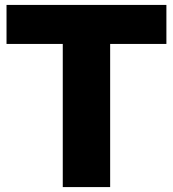

<svg xmlns="http://www.w3.org/2000/svg" viewBox="-20 -760 702 780"><path d="M235 0V-581.5H6.5V-740H656V-581.5H427.5V0Z"/></svg>

Font: Encode Sans ExtraBold
Style: Regular
Weight: 800
Designer: Multiple Designers
Foundry: Impallari Type
Version: Version 2.000